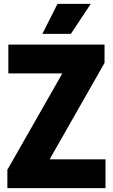

<svg xmlns="http://www.w3.org/2000/svg" viewBox="-20 -970 582 990"><path d="M18 0V-94.5L301.5 -591.5H23V-740H519V-645.5L236 -148.5H524V0ZM198.5 -795.5 276.5 -950H448L345.5 -795.5Z"/></svg>

Font: Encode Sans Condensed ExtraBold
Style: Regular
Weight: 800
Width: 3
Designer: Multiple Designers
Foundry: Impallari Type
Version: Version 3.000; ttfautohint (v1.8.3) -l 8 -r 50 -G 200 -x 14 